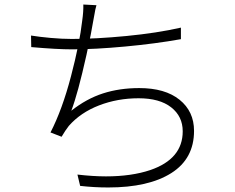

<svg xmlns="http://www.w3.org/2000/svg" viewBox="-20 -798 1040 848"><path d="M398 -739 391 -701Q385 -661 362 -556Q324 -385 295 -309Q362 -362 435 -385.5Q508 -409 595 -409Q709 -409 773 -357.5Q837 -306 837 -220Q837 -97 736.5 -33.5Q636 30 458 30Q396 30 334 23L322 -27Q391 -19 448 -19Q561 -19 644 -47Q787 -96 787 -218Q787 -284 736 -324Q685 -364 592 -364Q499 -364 417.5 -332.5Q336 -301 284 -242Q269 -223 252 -194L203 -213Q255 -314 293.5 -461Q332 -608 343 -706Q349 -748 348 -778L406 -775Q400 -754 398 -739ZM297 -626Q404 -626 538.5 -639Q673 -652 779 -676V-625Q667 -605 533 -592.5Q399 -580 298 -580Q232 -580 118 -590L117 -641Q154 -635 204 -630.5Q254 -626 297 -626Z"/></svg>

Font: Merged Yaku Han JP Light
Style: Regular
Weight: 300
Designer: Ryoko NISHIZUKA 西塚涼子 (kana, bopomofo & ideographs); Paul D. Hunt (Latin, Greek & Cyrillic); Sandoll Communications 산돌커뮤니
Foundry: Adobe
Version: Version 2.004